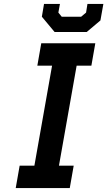

<svg xmlns="http://www.w3.org/2000/svg" viewBox="-20 -957 546 977"><path d="M258 -794 193 -872 204 -937H285L277 -893L294 -872H393L418 -893L425 -937H506L491 -853L421 -794ZM60 0 80 -114H155L245 -623H170L190 -737H465L445 -623H370L280 -114H355L335 0Z"/></svg>

Font: Tomorrow Medium
Style: Italic
Weight: 500
Italic angle: -10°
Designer: Tony de Marco, Monica Rizzolli
Foundry: Just in Type
Version: Version 2.002